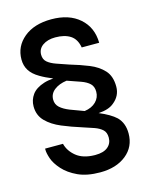

<svg xmlns="http://www.w3.org/2000/svg" viewBox="-113 -783 698 892"><g transform="rotate(-15 236.0 -337.0)"><path d="M124 -137Q133 -101 165 -75Q197 -49 252 -48Q254 -48 257 -48Q296 -48 316.5 -65Q337 -82 337 -110Q337 -135 323 -148Q309 -161 285.5 -169.5Q262 -178 230 -188Q182 -203 137.5 -221.5Q93 -240 65 -268.5Q37 -297 37 -340Q37 -371 55 -396Q73 -421 114 -434Q133 -440 159 -442Q124 -456 99 -471Q68 -489 53.5 -512Q39 -535 39 -565Q39 -628 88.5 -669Q138 -710 221 -710Q306 -710 356.5 -665.5Q407 -621 408 -547H324Q317 -588 289.5 -606Q262 -624 217 -624Q180 -624 156.5 -607.5Q133 -591 133 -563Q133 -540 148.5 -527Q164 -514 190 -505Q216 -496 248 -485Q296 -471 338 -454Q380 -437 406 -408.5Q432 -380 432 -330Q432 -285 395 -256Q370 -235 321 -232Q374 -210 401 -185Q431 -155 431 -105Q431 -41 383 -2.5Q335 36 258 36Q194 36 151 16Q108 -4 82 -33Q56 -62 47 -88.5Q38 -115 38 -131Q38 -134 38 -137ZM133 -347Q133 -324 149.5 -309Q166 -294 195 -282.5Q224 -271 261 -258Q296 -263 316 -283Q336 -303 336 -331Q336 -356 321.5 -370Q307 -384 280.5 -393.5Q254 -403 216 -416Q179 -411 156 -393Q133 -375 133 -347Z"/></g></svg>

Font: Syne Med Modified
Style: Regular
Weight: 500
Designer: Lucas Descroix
Foundry: Bonjour Monde
Version: Version 2.200